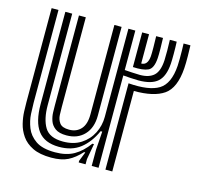

<svg xmlns="http://www.w3.org/2000/svg" viewBox="-92 -701 853 811"><g transform="rotate(15 334.5 -295.0)"><path d="M373 0V-72L378.5 -151.5H371.5Q348 -99.2 310.9 -70.4Q273.8 -41.5 217 -42Q154.5 -42.5 125.8 -80.8Q97 -119 97 -196.2V-600H127V-200.2Q127 -138.8 148.4 -103.4Q169.8 -68 228.5 -68Q274.8 -68 306.9 -88.6Q339 -109.2 355.9 -142.8Q372.8 -176.2 372.8 -214.8V-600H403V-427.5Q414 -426.8 434.8 -425.4Q455.5 -424 470 -424Q510.2 -424 531.1 -443.4Q552 -462.8 554.5 -511.2Q555.2 -526.8 555.1 -553Q555 -579.2 554 -600H584Q585.2 -578 585.2 -547.1Q585.2 -516.2 584.2 -503.5Q580.5 -448 554 -424Q527.5 -400 470 -400Q455.8 -400 435.1 -401.4Q414.5 -402.8 403 -403.8V0ZM198 10.5Q147.8 10.5 116.6 -4.9Q85.5 -20.2 68.8 -44.5Q52 -68.8 45.4 -96.1Q38.8 -123.5 37.9 -148.1Q37 -172.8 37 -188.2V-600H67V-194.2Q67 -175.8 68.6 -146Q70.2 -116.2 82 -86.2Q93.8 -56.2 123.1 -35.9Q152.5 -15.5 208 -15.5Q257.2 -15.5 290.5 -34.5Q323.8 -53.5 351.5 -91.5H358.5L346.2 -22.5V0H316.2L316 -7L332.2 -48H326.8Q299.5 -18 271.2 -3.8Q243 10.5 198 10.5ZM236 -97Q203.5 -97 186.8 -109.4Q170 -121.8 163.8 -139.9Q157.5 -158 157 -176.2Q156.5 -194.5 156.5 -206.2V-600H186.5V-208Q186.5 -193.5 187.2 -173.5Q188 -153.5 199.1 -138.4Q210.2 -123.2 240.8 -123.2Q273 -123.2 292.2 -144.4Q311.5 -165.5 311.5 -208.8V-600H343V-212Q343 -158.5 313.9 -127.8Q284.8 -97 236 -97ZM433 0V-377.5Q523.5 -370.5 566.1 -396.6Q608.8 -422.8 614.2 -502.5Q615 -514.2 615.1 -533.2Q615.2 -552.2 614.9 -570.9Q614.5 -589.5 614 -600H644Q644.8 -583.2 645.1 -552.6Q645.5 -522 644 -499.8Q638 -412 593.9 -381.6Q549.8 -351.2 463 -352V0ZM433 -448.5V-600H463V-472Q491.2 -472 494.5 -511.8Q495.5 -524 495.2 -550.9Q495 -577.8 494.2 -600H524Q525 -580.2 525.2 -552.9Q525.5 -525.5 524.5 -511.8Q521.5 -466 499.2 -456Q477 -446 433 -448.5Z"/></g></svg>

Font: Big Shoulders Inline Display Black
Style: Regular
Weight: 900
Designer: Patric King
Foundry: XO Type Co
Version: Version 1.000